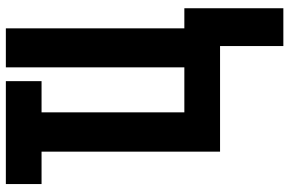

<svg xmlns="http://www.w3.org/2000/svg" viewBox="-182 -572 965 640"><g transform="rotate(-90 300.0 -251.5)"><path d="M593 211V-119H526V-714H396V-119H246V-595H350V-714H7V-595H115V0H467V211Z"/></g></svg>

Font: Noto Sans Mono UI
Style: Bold
Weight: 700
Designer: Monotype Design team
Foundry: Monotype Imaging Inc.
Version: 1.000